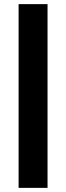

<svg xmlns="http://www.w3.org/2000/svg" viewBox="-20 -715 320 929"><path d="M210 194H70V-695H210Z"/></svg>

Font: Hind Siliguri
Style: Bold
Weight: 700
Designer: Jyotish Sonowal
Foundry: Indian Type Foundry
Version: Version 1.001;PS 1.0;hotconv 1.0.86;makeotf.lib2.5.63406; tt